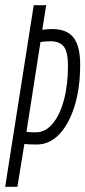

<svg xmlns="http://www.w3.org/2000/svg" viewBox="-25 -720 329 740"><path d="M-5 0 105 -700H153L138 -605Q157 -608 176 -608Q233 -608 258.5 -575Q284 -542 284 -471Q284 -381 262.5 -311.5Q241 -242 203.5 -202.5Q166 -163 116 -163Q104 -163 91 -163.5Q78 -164 69 -165L42 0ZM113 -210Q150 -210 178 -243.5Q206 -277 221.5 -335Q237 -393 237 -466Q237 -521 220.5 -541Q204 -561 169 -561Q150 -561 131 -558L77 -212Q83 -211 90.5 -210.5Q98 -210 113 -210Z"/></svg>

Font: Georama ExtraCondensed Light
Style: Italic
Weight: 300
Width: 2
Italic angle: -9°
Designer: Jean-Baptiste Levee
Foundry: Production Type
Version: Version 1.000